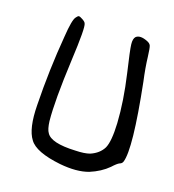

<svg xmlns="http://www.w3.org/2000/svg" viewBox="-79 -632 552 608"><g transform="rotate(15 197.0 -328.5)"><path d="M97.7 -558.6Q102.5 -564.5 106.4 -565.4Q110.4 -565.4 119.6 -559.1Q128.9 -552.7 129.9 -547.9Q135.7 -536.1 120.1 -423.8Q101.6 -287.1 102.5 -220.7Q103.5 -193.4 110.4 -182.6Q125 -154.3 205.1 -151.4Q236.3 -149.4 253.9 -154.3Q283.2 -164.1 296.9 -186.5Q309.6 -209 311.5 -269.5Q313.5 -341.8 300.8 -430.7Q290 -503.9 289.6 -522.5Q289.1 -541 296.9 -547.9Q309.6 -557.6 334 -545.9Q344.7 -541 347.2 -533.7Q349.6 -526.4 350.6 -498Q351.6 -461.9 357.4 -418Q380.9 -202.1 362.3 -157.2Q359.4 -150.4 351.6 -148.4Q343.8 -145.5 328.1 -130.9Q302.7 -109.4 265.6 -97.7Q226.6 -86.9 169.9 -97.7Q86.9 -114.3 67.4 -147.5Q45.9 -180.7 51.8 -259.8Q59.6 -377 79.1 -491.2Q87.9 -548.8 97.7 -558.6Z"/></g></svg>

Font: JasonHandwriting3
Style: Regular
Weight: 400
Version: Version 1.24.9